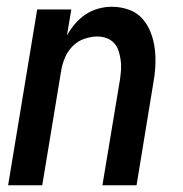

<svg xmlns="http://www.w3.org/2000/svg" viewBox="-20 -548 540 568"><path d="M4 0 90 -520H191L178 -443Q188 -461 202 -477.5Q216 -494 233.5 -505.5Q251 -517 271 -522.5Q291 -528 310 -528Q337 -528 361 -519.5Q385 -511 401 -493Q417 -475 426 -451.5Q435 -428 438 -402.5Q441 -377 439.5 -351Q438 -325 433 -299L384 0H283L335 -313Q337 -327 338 -341.5Q339 -356 337 -370Q335 -384 331 -397Q327 -410 318 -420Q309 -430 296 -435Q283 -440 268 -440Q249 -440 229 -433Q209 -426 194.5 -411Q180 -396 172 -377Q164 -358 161 -339L105 0Z"/></svg>

Font: Iosevka Term Curly Semibold
Style: Italic
Weight: 600
Italic angle: -9°
Designer: Belleve Invis
Foundry: Belleve Invis
Version: Version 32.3.0